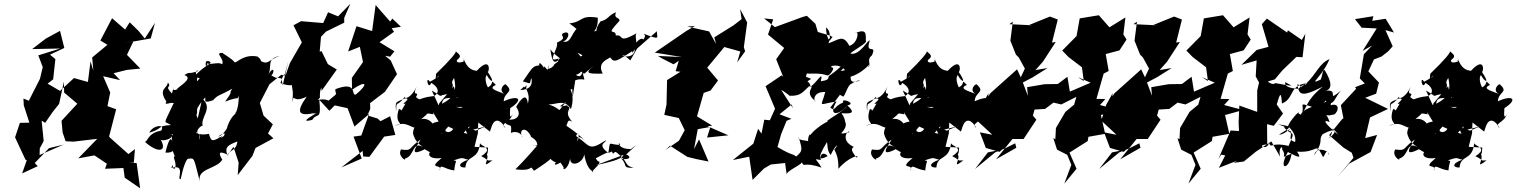

<svg xmlns="http://www.w3.org/2000/svg" viewBox="-20 -876 8157 1033"><path d="M700 -1 706 -74 671 -47 571 -136 567 -142 605 -288 558 -305 573 -378 535 -466 626 -445 591 -482 663 -500 735 -507 663 -581 697 -652 648 -644 791 -669 814 -753 759 -669 725 -710 678 -756 653 -717 583 -778 520 -658 558 -635 476 -567 482 -496 467 -546 453 -435 378 -456 303 -387 236 -426 266 -449 278 -558 249 -582 326 -618 303 -710 226 -668 153 -612 304 -615 186 -578 210 -515 195 -452 135 -334 106 -346 108 -309 138 -216 87 -215 61 -137 117 -17 124 -14 99 57 183 18 167 1 244 -79 322 -98 193 -42 194 -78 215 -117 204 -227 223 -215 263 -273 298 -317 324 -437 325 -378 396 -318 311 -226 317 -163 333 -116 376 -114 503 -129 401 -24 488 -40 555 5 545 32 644 28 651 80 734 137 715 1 672 0Z M1037 -256C1050 -296 1018 -272 1084 -352C1086 -288 1094 -285 1083 -338C1086 -313 1146 -350 1122 -332C1154 -369 1157 -358 1230 -399C1203 -359 1245 -404 1191 -329C1272 -361 1255 -335 1265 -362C1264 -270 1237 -256 1247 -271C1255 -261 1229 -266 1203 -195C1206 -184 1169 -140 1155 -142C1213 -186 1184 -123 1158 -137C1157 -120 1106 -73 1179 -145C1125 -117 1118 -107 1104 -156C1056 -145 1018 -165 1044 -164C1025 -137 1027 -97 1055 -157C1053 -85 1047 -162 1058 -147C1013 -167 1074 -211 1071 -197C1055 -245 1130 -293 1068 -345L1044 -239ZM1494 -454C1440 -466 1491 -444 1440 -470C1461 -490 1452 -531 1416 -462C1454 -515 1403 -557 1486 -576C1411 -549 1428 -516 1356 -564C1362 -496 1342 -560 1347 -469C1387 -527 1399 -548 1365 -572C1293 -585 1261 -543 1243 -540C1230 -560 1173 -591 1178 -591C1130 -595 1191 -559 1175 -530C1153 -549 1082 -513 1097 -549C1141 -535 1085 -534 1023 -462C1116 -440 1056 -470 1122 -482C1066 -514 1092 -563 1096 -543C1100 -547 1084 -499 1101 -542C1051 -449 1070 -464 998 -398C1091 -451 1025 -410 1043 -462C1056 -431 1012 -506 1049 -495C984 -472 1008 -495 972 -472C1030 -454 925 -402 934 -396C890 -374 927 -444 905 -373C858 -422 909 -399 883 -433C883 -400 828 -400 875 -330C853 -292 942 -361 911 -284C913 -300 936 -325 912 -316C856 -194 861 -230 900 -203C823 -200 858 -183 783 -162C803 -204 872 -210 847 -173C765 -160 774 -96 754 -118C825 -51 884 -55 844 -126C847 -113 920 -128 903 -156C951 -134 892 -187 907 -115C893 -162 870 -53 870 -55C927 -51 898 -87 921 -34C902 -37 941 10 916 35C900 3 917 0 901 27C984 5 928 91 952 88C965 24 982 -20 992 -22C1029 -25 1020 -33 1056 104C1035 28 1145 36 1176 -17C1158 -46 1152 -69 1202 -45C1189 -85 1206 -95 1257 -115C1252 -62 1212 -71 1200 -35L1236 -86L1264 -1L1259 66L1337 -36L1334 -27L1355 -80L1451 -132L1422 -158L1448 -207L1398 -254L1378 -322L1430 -423L1494 -474L1510 -468L1532 -550L1501 -417Z M2137 -732 2091 -776 2079 -760 2001 -849 1982 -709 1898 -735 1853 -599 1916 -624 1933 -542 1873 -457 1874 -393C1955 -449 1962 -423 1894 -367C1867 -361 1906 -443 1784 -396C1783 -361 1807 -384 1748 -335C1706 -353 1675 -324 1701 -350C1699 -440 1735 -384 1702 -486C1701 -468 1707 -453 1710 -387L1792 -502L1744 -531L1710 -601L1700 -598L1707 -678L1734 -706L1832 -754V-780L1865 -856L1799 -788L1745 -810L1719 -752L1600 -762L1559 -740L1604 -648L1540 -537L1521 -484C1516 -455 1515 -515 1489 -429C1542 -407 1577 -420 1547 -436C1556 -372 1558 -396 1553 -324C1565 -384 1546 -315 1630 -356C1567 -267 1589 -249 1677 -269C1661 -259 1623 -250 1684 -268C1607 -224 1619 -221 1660 -231C1686 -274 1710 -221 1698 -339L1752 -280L1781 -309L1850 -294L1887 -195L1966 -263L1941 -195L1924 -147L1882 -141L1926 -23L1816 25L1931 -64L1934 -34L1967 -32L2047 -141L2107 -150L2077 -257L2078 -250L2027 -224L2012 -238L1957 -255L1972 -290L1971 -321L2051 -382L2116 -477L2082 -551L2052 -576L2079 -571L2102 -600L2022 -649L2100 -705L2087 -724Z M2342 -317C2342 -297 2336 -320 2303 -389C2381 -344 2317 -363 2399 -371C2438 -442 2394 -412 2423 -457C2437 -395 2430 -354 2358 -318C2363 -369 2412 -335 2472 -360C2447 -294 2466 -355 2486 -370C2461 -309 2489 -285 2433 -301C2486 -298 2499 -309 2554 -291C2581 -279 2592 -273 2632 -322L2587 -328L2503 -395L2438 -348L2422 -412L2344 -321ZM2540 -173C2472 -204 2475 -181 2512 -129C2516 -174 2527 -133 2419 -183C2402 -157 2373 -156 2353 -206C2366 -207 2358 -120 2346 -173C2317 -138 2356 -140 2410 -220C2327 -234 2290 -206 2296 -199C2331 -186 2296 -247 2246 -235C2324 -296 2249 -263 2288 -265L2312 -261L2309 -273L2376 -163L2379 -201L2472 -158L2535 -231L2616 -168L2624 -192C2642 -248 2676 -229 2699 -187C2666 -214 2725 -215 2738 -262C2725 -236 2721 -247 2725 -294C2801 -343 2768 -367 2690 -331C2692 -384 2749 -377 2702 -421C2696 -431 2652 -387 2702 -367C2669 -384 2596 -397 2648 -419C2612 -456 2644 -426 2605 -406C2592 -429 2588 -462 2599 -472C2617 -435 2653 -419 2600 -495C2610 -461 2632 -589 2545 -495C2488 -500 2479 -555 2467 -576C2499 -515 2464 -571 2475 -545C2397 -519 2476 -602 2414 -537C2472 -571 2458 -578 2431 -601C2441 -599 2404 -554 2326 -479C2331 -468 2325 -498 2324 -452C2345 -478 2362 -473 2293 -436C2268 -475 2282 -386 2300 -430C2350 -401 2339 -369 2313 -359C2222 -349 2249 -329 2218 -354C2241 -391 2193 -349 2221 -409C2194 -350 2154 -339 2158 -356C2115 -294 2111 -342 2112 -277C2103 -333 2112 -325 2157 -346C2204 -351 2123 -306 2162 -319C2126 -257 2148 -291 2126 -289C2095 -198 2171 -217 2103 -199C2178 -234 2195 -168 2245 -194C2256 -217 2204 -216 2202 -158C2213 -117 2233 -100 2257 -85C2196 -119 2212 -36 2159 -23C2167 -4 2116 -39 2138 -72C2200 -62 2176 -80 2243 -125C2236 -108 2165 -24 2261 -71C2261 -85 2313 -28 2312 -73C2269 -49 2288 -16 2356 -26C2274 42 2366 0 2345 43C2349 -2 2366 34 2424 41C2429 -16 2444 -9 2420 -13C2478 -33 2463 -24 2499 -17C2432 7 2455 28 2484 25C2489 -47 2555 -7 2563 -110C2554 -90 2647 -83 2569 -36C2620 -10 2589 -12 2629 -13C2552 45 2633 -35 2588 -55C2598 -36 2605 -43 2606 -82L2533 -86L2551 -159L2554 -239L2518 -285L2502 -173L2592 -195Z M3321 -19 3404 -96 3365 -67C3379 -72 3365 -50 3372 -74C3297 -74 3305 -125 3317 -96C3248 -98 3266 -126 3253 -53C3186 -103 3246 -109 3239 -121C3145 -60 3156 -92 3085 -140C3067 -148 3108 -181 3088 -116C3090 -109 3071 -175 3142 -107C3051 -192 3042 -183 3016 -211C3010 -171 3016 -183 3024 -191C3038 -226 3035 -235 3059 -221C3005 -280 3065 -291 3034 -304C3040 -322 2949 -278 3025 -327C2965 -259 3018 -287 2931 -314C2978 -314 3018 -345 3052 -289C3079 -379 3032 -401 3059 -396C3062 -332 3059 -346 3075 -444C3134 -464 3129 -419 3114 -489C3101 -442 3078 -480 3050 -488C3044 -485 3128 -423 3079 -474C3109 -479 3157 -532 3070 -609C3058 -596 3139 -579 3104 -573C3103 -560 3067 -547 3097 -498C3141 -471 3095 -466 3199 -539C3117 -481 3134 -478 3223 -480C3192 -537 3243 -554 3263 -567C3286 -535 3296 -546 3396 -610C3390 -546 3296 -585 3341 -577L3371 -551L3408 -615L3514 -708C3514 -672 3537 -658 3442 -695C3468 -676 3423 -659 3439 -642C3455 -676 3418 -682 3387 -621C3449 -604 3394 -678 3380 -591C3429 -638 3381 -689 3411 -700C3295 -635 3342 -693 3293 -685C3295 -726 3230 -674 3313 -764C3314 -786 3280 -772 3294 -810C3251 -793 3254 -771 3211 -761C3174 -712 3191 -685 3213 -717C3139 -700 3201 -694 3196 -781C3096 -796 3121 -759 3043 -750C3089 -720 3081 -709 3099 -727C3059 -726 3056 -633 3008 -654C3035 -653 3057 -717 3011 -698C2985 -681 3042 -677 2976 -646C2989 -618 2912 -528 2990 -564C2973 -564 2990 -513 2994 -564C2958 -520 2949 -553 2941 -611C2983 -553 3022 -572 2962 -530C2965 -521 2915 -485 2931 -525C2930 -467 2907 -540 2907 -511C2864 -575 2885 -490 2893 -526C2846 -519 2854 -527 2793 -438C2847 -423 2825 -422 2839 -457C2855 -381 2768 -394 2779 -391C2824 -436 2778 -385 2816 -418C2798 -391 2837 -384 2820 -318C2813 -381 2782 -344 2757 -301C2804 -236 2722 -214 2675 -248C2717 -168 2736 -235 2729 -161C2752 -172 2785 -164 2792 -135C2765 -178 2809 -204 2839 -138C2806 -152 2882 -129 2869 -89C2817 -111 2874 -73 2885 -111C2880 -102 2798 -9 2753 35C2863 49 2822 2 2853 43C2962 -29 2972 -37 2909 -56C2975 23 2978 -9 3000 -8C2984 -32 2920 49 3019 -16C2950 -36 3020 18 3012 30C3009 44 3045 26 3049 -38C3035 33 3119 4 3123 -46C3124 -48 3132 32 3172 47C3147 63 3186 26 3202 8C3210 -30 3209 16 3185 -24C3282 -77 3230 -40 3272 -61C3284 -30 3280 -75 3303 -51C3367 -1 3333 12 3389 27C3325 28 3358 15 3324 -22C3363 -14 3385 -31 3345 -47C3317 -22 3306 -13 3188 12L3335 -43Z M3539 -563 3604 -530 3632 -549 3615 -493 3641 -490 3569 -445 3566 -314 3554 -258 3632 -241 3667 -169 3671 -204 3663 -174 3633 -119 3560 -69 3585 -92 3678 -32 3727 -20 3792 -7 3741 -126 3714 -74 3734 -181 3802 -193 3784 -136 3899 -148 3786 -197 3812 -200 3730 -250 3766 -376 3803 -389 3843 -443 3785 -512 3877 -623 3963 -599 3946 -540 3989 -600 3982 -622 4000 -755 3962 -827 3970 -773 3927 -740 3823 -675 3833 -639 3795 -707 3678 -733 3719 -736 3672 -709 3503 -593 3649 -569 3521 -575Z M4271 -401 4344 -452 4316 -463 4337 -539 4353 -584 4303 -521 4273 -481C4231 -467 4260 -465 4312 -487C4321 -470 4370 -491 4433 -470C4447 -472 4471 -509 4460 -512C4427 -520 4498 -538 4526 -499C4477 -482 4528 -512 4551 -541C4492 -519 4509 -516 4447 -472C4425 -463 4457 -446 4396 -439C4414 -510 4366 -414 4328 -403C4364 -408 4311 -475 4264 -437C4284 -433 4220 -394 4281 -422C4265 -460 4222 -455 4236 -443L4307 -406L4253 -447ZM4246 -294 4183 -392C4207 -381 4251 -342 4226 -361C4290 -357 4301 -384 4333 -412C4376 -414 4298 -384 4367 -332C4360 -320 4346 -384 4420 -381C4397 -293 4378 -315 4481 -330C4434 -254 4485 -250 4538 -305C4523 -279 4404 -218 4435 -222C4420 -220 4326 -158 4335 -130C4352 -183 4313 -131 4334 -103C4354 -127 4269 -112 4277 -139C4298 -67 4299 -65 4264 -34C4234 -55 4250 -34 4163 -85L4183 -155L4212 -226L4238 -237L4174 -261L4239 -314ZM4517 -356C4529 -365 4543 -425 4563 -426C4522 -395 4591 -455 4607 -440C4585 -442 4557 -419 4556 -463C4641 -489 4679 -565 4650 -515C4672 -528 4638 -552 4671 -578C4701 -644 4633 -577 4659 -656C4655 -673 4609 -577 4557 -587C4550 -593 4626 -631 4639 -651C4635 -680 4653 -728 4582 -698C4601 -719 4601 -647 4550 -629C4515 -695 4491 -660 4434 -642C4454 -662 4425 -655 4424 -732C4425 -719 4448 -727 4445 -659C4491 -710 4403 -653 4422 -611L4454 -682L4380 -704L4367 -748L4321 -791L4299 -785L4149 -730L4091 -777L4140 -772L4112 -690L4199 -618L4156 -557L4194 -462L4186 -471L4106 -417L4099 -412L4150 -291L4122 -229L4092 -232L4077 -157L4059 -183L4033 -103L3923 -15L4011 -33L4029 92L4090 31L4127 9L4204 1L4213 66C4202 44 4313 4 4292 -8C4310 33 4294 -11 4400 26C4369 -28 4352 -21 4397 -15C4385 -36 4407 -67 4433 -36C4391 -15 4368 -11 4429 -111C4434 -100 4427 -70 4449 -42C4480 -105 4495 -103 4469 -71C4490 -29 4490 -9 4491 32C4542 -30 4612 -48 4589 -28C4547 -77 4569 -79 4573 -86C4496 -121 4544 -183 4550 -165C4497 -153 4499 -148 4474 -219C4466 -160 4418 -182 4442 -126C4478 -125 4550 -185 4526 -223C4488 -159 4560 -197 4507 -267C4579 -261 4573 -277 4539 -309C4594 -319 4500 -353 4517 -325C4463 -303 4476 -274 4447 -297L4499 -366Z M4876 -317C4876 -297 4870 -320 4837 -389C4915 -344 4851 -363 4933 -371C4972 -442 4928 -412 4957 -457C4971 -395 4964 -354 4892 -318C4897 -369 4946 -335 5006 -360C4981 -294 5000 -355 5020 -370C4995 -309 5023 -285 4967 -301C5020 -298 5033 -309 5088 -291C5115 -279 5126 -273 5166 -322L5121 -328L5037 -395L4972 -348L4956 -412L4878 -321ZM5074 -173C5006 -204 5009 -181 5046 -129C5050 -174 5061 -133 4953 -183C4936 -157 4907 -156 4887 -206C4900 -207 4892 -120 4880 -173C4851 -138 4890 -140 4944 -220C4861 -234 4824 -206 4830 -199C4865 -186 4830 -247 4780 -235C4858 -296 4783 -263 4822 -265L4846 -261L4843 -273L4910 -163L4913 -201L5006 -158L5069 -231L5150 -168L5158 -192C5176 -248 5210 -229 5233 -187C5200 -214 5259 -215 5272 -262C5259 -236 5255 -247 5259 -294C5335 -343 5302 -367 5224 -331C5226 -384 5283 -377 5236 -421C5230 -431 5186 -387 5236 -367C5203 -384 5130 -397 5182 -419C5146 -456 5178 -426 5139 -406C5126 -429 5122 -462 5133 -472C5151 -435 5187 -419 5134 -495C5144 -461 5166 -589 5079 -495C5022 -500 5013 -555 5001 -576C5033 -515 4998 -571 5009 -545C4931 -519 5010 -602 4948 -537C5006 -571 4992 -578 4965 -601C4975 -599 4938 -554 4860 -479C4865 -468 4859 -498 4858 -452C4879 -478 4896 -473 4827 -436C4802 -475 4816 -386 4834 -430C4884 -401 4873 -369 4847 -359C4756 -349 4783 -329 4752 -354C4775 -391 4727 -349 4755 -409C4728 -350 4688 -339 4692 -356C4649 -294 4645 -342 4646 -277C4637 -333 4646 -325 4691 -346C4738 -351 4657 -306 4696 -319C4660 -257 4682 -291 4660 -289C4629 -198 4705 -217 4637 -199C4712 -234 4729 -168 4779 -194C4790 -217 4738 -216 4736 -158C4747 -117 4767 -100 4791 -85C4730 -119 4746 -36 4693 -23C4701 -4 4650 -39 4672 -72C4734 -62 4710 -80 4777 -125C4770 -108 4699 -24 4795 -71C4795 -85 4847 -28 4846 -73C4803 -49 4822 -16 4890 -26C4808 42 4900 0 4879 43C4883 -2 4900 34 4958 41C4963 -16 4978 -9 4954 -13C5012 -33 4997 -24 5033 -17C4966 7 4989 28 5018 25C5023 -47 5089 -7 5097 -110C5088 -90 5181 -83 5103 -36C5154 -10 5123 -12 5163 -13C5086 45 5167 -35 5122 -55C5132 -36 5139 -43 5140 -82L5067 -86L5085 -159L5088 -239L5052 -285L5036 -173L5126 -195Z M5506 -283 5520 -285 5603 -290 5648 -324 5690 -314 5771 -355 5759 -313 5712 -274 5661 -187 5658 -127 5647 -133 5667 -71 5722 -43 5744 11 5706 112 5772 32 5734 -55 5832 -117 5836 -140 5926 -156 5903 -257 6000 -284 5898 -311 5927 -343 5879 -344 5918 -480 5945 -494 5929 -585 6003 -605 6041 -663 6024 -691 6035 -782 5949 -729 5892 -794 5789 -777 5772 -682 5695 -604 5729 -569 5801 -514 5811 -440 5779 -461 5848 -431 5736 -383 5723 -463 5671 -424 5600 -423 5506 -407 5510 -361 5483 -432 5538 -461 5616 -510 5551 -499 5591 -544 5660 -650 5640 -647 5671 -771 5629 -787 5518 -742 5533 -740 5410 -746 5429 -759 5416 -657 5446 -582 5461 -567 5494 -507 5472 -460 5452 -503 5308 -374 5297 -357 5298 -374 5264 -313 5237 -227 5319 -151 5252 -164 5284 -80 5358 -59 5372 -72 5295 -56 5226 33 5334 -56 5388 -78 5442 -105 5448 -81 5339 -19 5427 -128H5487L5556 -232L5537 -254L5547 -289L5518 -324Z M6174 -283 6188 -285 6271 -290 6316 -324 6358 -314 6439 -355 6427 -313 6380 -274 6329 -187 6326 -127 6315 -133 6335 -71 6390 -43 6412 11 6374 112 6440 32 6402 -55 6500 -117 6504 -140 6594 -156 6571 -257 6668 -284 6566 -311 6595 -343 6547 -344 6586 -480 6613 -494 6597 -585 6671 -605 6709 -663 6692 -691 6703 -782 6617 -729 6560 -794 6457 -777 6440 -682 6363 -604 6397 -569 6469 -514 6479 -440 6447 -461 6516 -431 6404 -383 6391 -463 6339 -424 6268 -423 6174 -407 6178 -361 6151 -432 6206 -461 6284 -510 6219 -499 6259 -544 6328 -650 6308 -647 6339 -771 6297 -787 6186 -742 6201 -740 6078 -746 6097 -759 6084 -657 6114 -582 6129 -567 6162 -507 6140 -460 6120 -503 5976 -374 5965 -357 5966 -374 5932 -313 5905 -227 5987 -151 5920 -164 5952 -80 6026 -59 6040 -72 5963 -56 5894 33 6002 -56 6056 -78 6110 -105 6116 -81 6007 -19 6095 -128H6155L6224 -232L6205 -254L6215 -289L6186 -324Z M6849 -314C6867 -376 6873 -385 6877 -319C6945 -346 6913 -415 7008 -428C6927 -374 7019 -395 6960 -424C6969 -372 6971 -345 7097 -410C6998 -330 7012 -288 6987 -273C6997 -314 6963 -326 7039 -301C6952 -269 6997 -248 6966 -266C6977 -290 6915 -221 6909 -195C6893 -209 6953 -173 6949 -117C6970 -117 6943 -133 6930 -78C6985 -136 6906 -91 6927 -155C6913 -146 6944 -175 6911 -170C6864 -204 6920 -185 6857 -207C6942 -195 6925 -191 6861 -152C6896 -149 6942 -210 6911 -168C6951 -154 6933 -145 6913 -91C6811 -114 6824 -73 6807 -107C6799 -64 6732 -95 6798 -99L6797 -208L6833 -199L6883 -265ZM6617 0 6672 -7 6737 -60 6820 -115 6867 -33C6856 -85 6884 -95 6878 -72C6911 -27 6852 -21 6929 -49C6915 43 6853 41 6909 -58C6960 -32 6989 -17 6958 -60C7078 -52 7054 -118 7096 -35C7105 -17 7115 -94 7130 -42C7138 -62 7061 -95 7051 -41C7105 -120 7071 -121 7096 -154C7172 -195 7180 -169 7127 -130C7167 -170 7129 -216 7180 -151C7098 -219 7098 -235 7134 -219C7112 -284 7100 -244 7150 -259C7173 -255 7202 -327 7139 -310C7150 -353 7120 -332 7098 -321C7050 -331 7096 -302 7111 -335C7160 -290 7161 -365 7203 -395C7100 -312 7202 -406 7101 -386C7150 -390 7148 -432 7107 -499C7095 -502 7096 -472 7086 -448C7012 -414 7093 -460 7133 -558C7079 -536 7062 -479 7011 -430C7002 -407 7006 -441 6966 -398C6920 -401 6889 -411 6895 -434C6938 -409 6949 -410 6841 -429C6834 -418 6807 -429 6802 -438L6839 -449L6879 -497L6955 -570L6988 -568L7003 -694L6984 -661L6909 -713L6905 -701L6796 -776L6769 -746L6805 -624L6741 -607L6659 -527L6741 -551L6736 -465L6754 -432L6744 -389V-274L6648 -308L6644 -219L6646 -171L6601 -174L6535 -20L6550 -44L6572 -40L6538 27L6637 -12ZM7480 -701 7435 -775 7363 -764 7369 -789 7270 -773 7306 -727 7387 -723 7311 -602 7362 -631 7318 -584 7296 -454 7323 -427 7271 -407 7276 -398 7194 -310 7208 -240 7200 -234 7131 -149 7208 -82 7253 -54 7262 -27 7174 78 7238 5 7354 -58 7389 -150 7325 -133 7351 -244 7448 -290 7325 -350 7384 -372 7399 -432 7342 -492 7372 -556 7413 -572 7449 -600 7473 -627 7434 -714Z M7691 -317C7691 -297 7685 -320 7652 -389C7730 -344 7666 -363 7748 -371C7787 -442 7743 -412 7772 -457C7786 -395 7779 -354 7707 -318C7712 -369 7761 -335 7821 -360C7796 -294 7815 -355 7835 -370C7810 -309 7838 -285 7782 -301C7835 -298 7848 -309 7903 -291C7930 -279 7941 -273 7981 -322L7936 -328L7852 -395L7787 -348L7771 -412L7693 -321ZM7889 -173C7821 -204 7824 -181 7861 -129C7865 -174 7876 -133 7768 -183C7751 -157 7722 -156 7702 -206C7715 -207 7707 -120 7695 -173C7666 -138 7705 -140 7759 -220C7676 -234 7639 -206 7645 -199C7680 -186 7645 -247 7595 -235C7673 -296 7598 -263 7637 -265L7661 -261L7658 -273L7725 -163L7728 -201L7821 -158L7884 -231L7965 -168L7973 -192C7991 -248 8025 -229 8048 -187C8015 -214 8074 -215 8087 -262C8074 -236 8070 -247 8074 -294C8150 -343 8117 -367 8039 -331C8041 -384 8098 -377 8051 -421C8045 -431 8001 -387 8051 -367C8018 -384 7945 -397 7997 -419C7961 -456 7993 -426 7954 -406C7941 -429 7937 -462 7948 -472C7966 -435 8002 -419 7949 -495C7959 -461 7981 -589 7894 -495C7837 -500 7828 -555 7816 -576C7848 -515 7813 -571 7824 -545C7746 -519 7825 -602 7763 -537C7821 -571 7807 -578 7780 -601C7790 -599 7753 -554 7675 -479C7680 -468 7674 -498 7673 -452C7694 -478 7711 -473 7642 -436C7617 -475 7631 -386 7649 -430C7699 -401 7688 -369 7662 -359C7571 -349 7598 -329 7567 -354C7590 -391 7542 -349 7570 -409C7543 -350 7503 -339 7507 -356C7464 -294 7460 -342 7461 -277C7452 -333 7461 -325 7506 -346C7553 -351 7472 -306 7511 -319C7475 -257 7497 -291 7475 -289C7444 -198 7520 -217 7452 -199C7527 -234 7544 -168 7594 -194C7605 -217 7553 -216 7551 -158C7562 -117 7582 -100 7606 -85C7545 -119 7561 -36 7508 -23C7516 -4 7465 -39 7487 -72C7549 -62 7525 -80 7592 -125C7585 -108 7514 -24 7610 -71C7610 -85 7662 -28 7661 -73C7618 -49 7637 -16 7705 -26C7623 42 7715 0 7694 43C7698 -2 7715 34 7773 41C7778 -16 7793 -9 7769 -13C7827 -33 7812 -24 7848 -17C7781 7 7804 28 7833 25C7838 -47 7904 -7 7912 -110C7903 -90 7996 -83 7918 -36C7969 -10 7938 -12 7978 -13C7901 45 7982 -35 7937 -55C7947 -36 7954 -43 7955 -82L7882 -86L7900 -159L7903 -239L7867 -285L7851 -173L7941 -195Z"/></svg>

Font: Hussar Lance
Style: Italic
Weight: 700
Foundry: Cannot Into Space Fonts, PlusOne Fonts
Version: Version 2.27